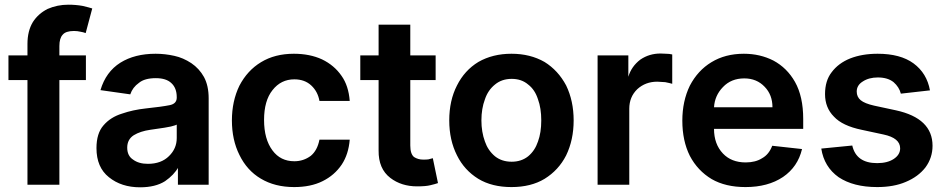

<svg xmlns="http://www.w3.org/2000/svg" viewBox="-20 -784 4030 818"><path d="M233 -443V3H97V-443H16V-548H97V-597Q97 -652 120 -690Q143 -726 183 -746Q224 -764 271 -764Q303 -764 331 -759Q361 -752 373 -748L345 -643Q335 -647 322 -649Q310 -652 295 -652Q260 -652 247 -636Q233 -621 233 -588V-548H346V-443Z M444 -29Q391 -71 391 -153Q391 -216 421 -250Q451 -285 500 -300Q546 -316 601 -322Q668 -329 703 -336Q733 -342 733 -368V-370Q733 -409 710 -430Q688 -451 644 -451Q596 -451 572 -431Q545 -412 535 -382L408 -400Q431 -478 493 -517Q554 -555 643 -555Q683 -555 723 -546Q760 -538 795 -515Q829 -492 849 -456Q869 -419 869 -365V3H738V-72H740Q722 -39 683 -12Q642 14 577 14Q497 14 444 -29ZM700 -119Q733 -151 733 -196V-253Q731 -251 708 -245Q678 -239 661 -237Q637 -233 620 -231Q578 -225 550 -208Q522 -190 522 -155Q522 -120 547 -104Q571 -86 610 -86Q667 -86 700 -119Z M1091 -23Q1032 -58 1000 -124Q968 -188 968 -271Q968 -353 1000 -419Q1034 -484 1092 -519Q1151 -555 1232 -555Q1300 -555 1352 -531Q1404 -506 1435 -461Q1465 -419 1470 -354H1341Q1334 -394 1306 -420Q1278 -446 1234 -446Q1177 -446 1141 -400Q1105 -355 1105 -273Q1105 -191 1141 -143Q1175 -97 1234 -97Q1273 -97 1304 -120Q1332 -143 1341 -189H1470Q1465 -127 1436 -83Q1405 -37 1354 -12Q1304 13 1233 13Q1151 13 1091 -23Z M1728 -443V-164Q1728 -128 1744 -115Q1761 -104 1783 -104Q1798 -104 1805 -105L1824 -110L1846 -4Q1835 0 1814 5Q1795 10 1757 10Q1690 10 1643 -26Q1592 -65 1593 -143V-443H1515V-548H1593V-679H1728V-548H1836V-443Z M2018 -22Q1958 -59 1927 -122Q1894 -187 1894 -271Q1894 -356 1927 -420Q1959 -484 2018 -520Q2079 -555 2159 -555Q2239 -555 2300 -520Q2358 -484 2392 -420Q2424 -354 2424 -271Q2424 -188 2392 -122Q2360 -59 2300 -22Q2242 13 2159 13Q2076 13 2018 -22ZM2230 -118Q2259 -142 2272 -181Q2286 -219 2286 -271Q2286 -323 2272 -361Q2259 -402 2230 -424Q2202 -448 2160 -448Q2118 -448 2089 -424Q2059 -400 2046 -361Q2031 -321 2031 -271Q2031 -222 2046 -181Q2059 -143 2089 -118Q2118 -95 2160 -95Q2201 -95 2230 -118Z M2657 -548V-457Q2670 -501 2708 -530Q2746 -556 2794 -556Q2809 -556 2818 -555Q2832 -555 2844 -552V-427Q2834 -430 2814 -434Q2790 -436 2780 -436Q2730 -436 2695 -404Q2661 -371 2661 -321V3H2526V-548Z M3012 -21Q2952 -57 2919 -120Q2887 -184 2887 -270Q2887 -353 2919 -419Q2953 -484 3011 -519Q3070 -555 3149 -555Q3218 -555 3275 -526Q3333 -495 3367 -435Q3402 -373 3402 -277V-235H3022Q3022 -170 3060 -130Q3096 -92 3157 -92Q3199 -92 3227 -110Q3256 -126 3270 -163L3397 -149Q3379 -73 3316 -30Q3252 13 3156 13Q3071 13 3012 -21ZM3271 -327Q3271 -380 3238 -414Q3204 -450 3151 -450Q3095 -450 3060 -413Q3025 -377 3022 -327Z M3818 -385Q3811 -413 3787 -434Q3762 -454 3720 -454Q3682 -454 3656 -437Q3630 -421 3630 -394Q3630 -371 3647 -357Q3664 -343 3704 -334L3797 -314Q3953 -280 3953 -163Q3953 -112 3923 -71Q3892 -31 3839 -9Q3788 13 3717 13Q3616 13 3553 -29Q3491 -73 3479 -151L3611 -164Q3628 -89 3717 -89Q3761 -89 3788 -107Q3815 -125 3815 -152Q3815 -196 3744 -211L3651 -231Q3569 -248 3533 -287Q3495 -325 3495 -383Q3495 -440 3523 -476Q3552 -515 3602 -535Q3653 -555 3719 -555Q3816 -555 3872 -514Q3929 -472 3942 -399Z"/></svg>

Font: Sinter Bold
Style: Regular
Weight: 700
Foundry: Adobe & rsms
Version: Version 1.000